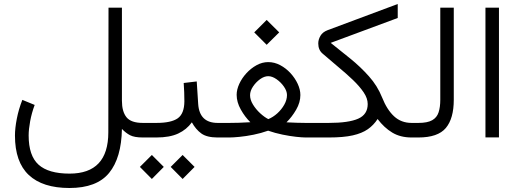

<svg xmlns="http://www.w3.org/2000/svg" viewBox="-20 -691 2607 965"><path d="M154.3 -163.6Q139.2 -123 131.6 -82Q124 -41 124 -10.3Q124 91.8 173.8 136.7Q223.6 181.6 329.6 181.6Q524.4 181.6 524.4 -25.9L525.4 -652.3H592.8V-184.6Q592.8 -130.4 615.7 -101.8Q638.7 -73.2 697.8 -73.2H712.4V0H698.2Q655.8 0 634 -11.2Q612.3 -22.5 592.8 -43Q590.3 102.5 528.3 178.2Q466.3 253.9 329.1 253.9Q194.3 253.9 124.8 188.7Q55.2 123.5 55.2 -9.8Q55.2 -46.4 64.5 -94.2Q73.7 -142.1 92.3 -189Z M1086.9 0H1073.7Q1019.5 0 991.7 -20.3Q963.9 -40.5 944.3 -76.2Q918 -39.6 875.5 -19.8Q833 0 765.6 0H692.9V-73.2H766.6Q840.3 -73.2 873.3 -96.4Q906.2 -119.6 906.7 -181.6Q906.7 -204.1 905.8 -228Q904.8 -252 903.3 -273.9L968.8 -281.7L976.1 -168.5Q982.4 -73.2 1074.2 -73.2H1086.9ZM837.9 147.9 897.9 87.9 958 147.9 897.9 208.5ZM683.1 147.9 743.2 87.9 803.2 147.9 743.2 208.5Z M1257.8 -528.3 1320.3 -590.8 1383.3 -528.3 1320.3 -465.8ZM1419.9 -76.2Q1445.8 -74.7 1472.2 -74Q1498.5 -73.2 1515.6 -73.2H1561.5V0H1516.6Q1499.5 0 1468.3 -3.4Q1437 -6.8 1399.9 -14.4Q1362.8 -22 1327.6 -34.2Q1292 -21.5 1254.2 -13.9Q1216.3 -6.3 1184.1 -3.2Q1151.9 0 1132.8 0H1067.4V-73.2H1132.8Q1153.3 -73.2 1180.7 -74Q1208 -74.7 1238.3 -76.7Q1210.9 -103.5 1190.2 -140.6Q1169.4 -177.7 1169.4 -214.4Q1169.4 -240.7 1182.6 -269.5Q1195.8 -298.3 1218.5 -323Q1241.2 -347.7 1269.5 -363.3Q1297.9 -378.9 1328.1 -378.9Q1359.4 -378.9 1388.4 -363.5Q1417.5 -348.1 1440.2 -323.2Q1462.9 -298.3 1476.3 -269.5Q1489.7 -240.7 1489.7 -213.4Q1489.7 -176.3 1468.5 -139.6Q1447.3 -103 1419.9 -76.2ZM1328.1 -308.1Q1308.1 -308.1 1287.1 -293Q1266.1 -277.8 1251.5 -255.9Q1236.8 -233.9 1236.8 -212.4Q1236.8 -189.5 1251.5 -165.5Q1266.1 -141.6 1287.6 -121.8Q1309.1 -102.1 1328.6 -92.3Q1352.5 -102.1 1373.8 -121.3Q1395 -140.6 1408.7 -164.8Q1422.4 -189 1422.4 -213.4Q1422.4 -233.4 1407.2 -255.4Q1392.1 -277.3 1370.1 -292.7Q1348.1 -308.1 1328.1 -308.1Z M1642.1 -475.6Q1689.9 -437.5 1740.7 -396.5Q1791.5 -355.5 1834.2 -307.6Q1877 -259.8 1900.4 -201.2Q1924.8 -139.6 1960.7 -106.4Q1996.6 -73.2 2048.8 -73.2H2063V0H2048.8Q1992.2 0 1951.4 -24.7Q1910.6 -49.3 1877.9 -92.8Q1857.9 -62 1828.6 -41.5Q1799.3 -21 1752.7 -10.5Q1706.1 0 1632.8 0H1542V-73.2H1632.3Q1732.4 -73.2 1780.3 -94.5Q1828.1 -115.7 1828.1 -168Q1828.1 -196.8 1807.6 -227.1Q1787.1 -257.3 1753.7 -289.3Q1720.2 -321.3 1680.4 -354.2Q1640.6 -387.2 1602.1 -420.9Q1579.6 -439.5 1579.6 -472.7Q1579.6 -492.2 1590.6 -511Q1601.6 -529.8 1626 -539.1L1979 -670.9V-600.6Z M2043.5 0V-73.2H2083Q2128.4 -73.2 2152.1 -86.7Q2175.8 -100.1 2184.3 -126.2Q2192.9 -152.3 2192.9 -189.5V-652.3H2260.7V-189.9Q2260.7 -95.2 2220.7 -47.6Q2180.7 0 2082.5 0Z M2419.9 -652.3H2487.8V-0.5H2419.9Z"/></svg>

Font: Vazir Light FD
Style: Light-FD
Weight: 300
Designer: Saber Rastikerdar
Foundry: Saber Rastikerdar
Version: Version 30.1.0